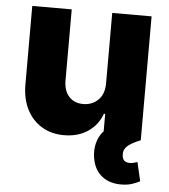

<svg xmlns="http://www.w3.org/2000/svg" viewBox="-53 -593 742 842"><g transform="rotate(5 318.0 -172.0)"><path d="M407 -235.4V-545.5H580.3V0H414.8V-101.6H409.1Q391 -51.5 347.5 -22.2Q304 7.1 242.5 7.1Q186.4 7.1 144.4 -18.5Q102.3 -44 78.8 -90.2Q55.4 -136.4 55 -197.8V-545.5H228.7V-231.9Q229 -187.5 252.1 -161.9Q275.2 -136.4 315 -136.4Q353.7 -136.4 380.3 -162.1Q407 -187.9 407 -235.4ZM510.3 200.6Q462 200.6 429.2 176.3Q396.3 152 385.7 106.9Q378.2 77.1 382.3 46.5Q386.4 16 401.8 -8.5Q417.3 -33 443.2 -44.7L580.3 0Q546.5 13.1 526.6 28.4Q506.7 43.7 507.1 67.1Q506.4 103.3 540.5 103.3Q551.1 103.3 559.3 100.7Q567.5 98 574.2 96.2L593.4 179.3Q579.9 186.8 559.1 193.7Q538.4 200.6 510.3 200.6Z"/></g></svg>

Font: Inter UI Extra Bold
Style: Regular
Weight: 800
Designer: Rasmus Andersson
Foundry: rsms
Version: 3.2;8d6f07862